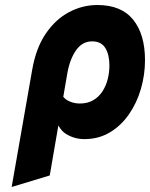

<svg xmlns="http://www.w3.org/2000/svg" viewBox="-20 -543 598 766"><path d="M26.5 203 108.5 -265Q123.5 -351 162.2 -408.2Q201 -465.5 254.8 -494.2Q308.5 -523 368.5 -523Q464 -523 511.2 -464.5Q558.5 -406 558.5 -303Q558.5 -244.5 542.2 -188.5Q526 -132.5 494.5 -87Q463 -41.5 418.2 -14.8Q373.5 12 316.5 12Q277 12 243.5 -8.5Q210 -29 192.5 -95L209.5 -198Q226 -156 248.5 -143Q271 -130 298.5 -130Q329.5 -130 352 -143.2Q374.5 -156.5 388.8 -178.5Q403 -200.5 409.8 -227.5Q416.5 -254.5 416.5 -282Q416.5 -325.5 400 -351.8Q383.5 -378 347.5 -378Q308.5 -378 283.5 -342.5Q258.5 -307 248.5 -250L178.5 157Z"/></svg>

Font: Overpass Black
Style: Italic
Weight: 900
Italic angle: -10°
Designer: Delve Withrington, Dave Bailey, Thomas Jockin
Foundry: Delve Fonts LLC
Version: Version 4.000